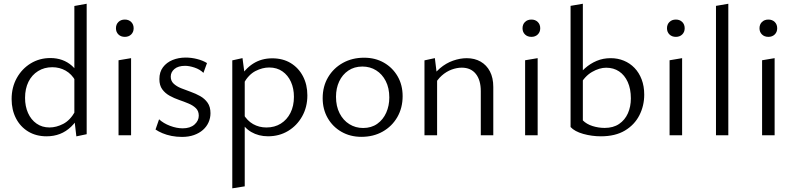

<svg xmlns="http://www.w3.org/2000/svg" viewBox="-20 -737 4336 1046"><path d="M233.8 5.6Q176.5 5.6 133.4 -20.6Q90.3 -46.9 66.8 -92.8Q43.3 -138.7 43.3 -197.3Q43.3 -261.4 71.5 -312.1Q99.8 -362.7 147.6 -391.8Q195.4 -420.8 254.5 -420.8Q289.1 -420.8 318.7 -410.2Q348.4 -399.5 372.2 -378.4Q396 -357.3 409.9 -326.2L391.3 -296.3Q370.7 -333.5 337.8 -352.1Q304.9 -370.8 264.7 -370.8Q221.3 -370.8 187.5 -349.8Q153.6 -328.8 135 -291.3Q116.5 -253.7 116.5 -203.7Q116.5 -157.9 132.7 -121.4Q148.9 -85 179 -63.8Q209.1 -42.6 249.8 -42.6Q286.7 -42.6 324.5 -62.1Q362.2 -81.6 389.3 -130L417 -112.6Q395 -73.3 367.4 -46.7Q339.8 -20.2 306.4 -7.3Q273.1 5.6 233.8 5.6ZM396 5.9 385.1 -87.3V-704.4L452.2 -716.6V-5.9Z M625.8 0V-408.7L694.1 -420.2V0ZM660.2 -536.2Q638.5 -536.2 625.1 -549.3Q611.7 -562.4 611.7 -583Q611.7 -604.1 625.1 -617.2Q638.5 -630.4 660.2 -630.4Q681.3 -630.4 694.7 -617.2Q708.1 -604.1 708.1 -583Q708.1 -562.4 694.7 -549.3Q681.3 -536.2 660.2 -536.2Z M971.6 8.9Q942.1 8.9 914.8 3.6Q887.5 -1.8 865.1 -11.3Q842.8 -20.7 827.3 -31.4L846.6 -87.1Q870.7 -64.9 906.5 -51.4Q942.3 -37.9 975.5 -37.9Q1016.2 -37.9 1039.6 -58.5Q1062.9 -79.2 1062.9 -106.8Q1062.9 -132.2 1047.4 -147.4Q1031.8 -162.7 1007.2 -173Q982.6 -183.3 955.6 -192.6Q928.7 -201.8 904.1 -215.4Q879.5 -229.1 863.9 -250.5Q848.3 -271.9 848.3 -306Q848.3 -344.7 867.9 -370.7Q887.5 -396.7 920 -410.1Q952.4 -423.4 991.6 -423.4Q1022.4 -423.4 1053.6 -415.5Q1084.9 -407.7 1107.7 -393.4L1088.3 -340Q1069 -359.1 1039.9 -368.8Q1010.8 -378.4 988.5 -378.4Q950.9 -378.4 930.6 -361.3Q910.2 -344.3 910.2 -319.4Q910.2 -296 926 -281.3Q941.7 -266.5 966.3 -256.5Q990.9 -246.6 1018.5 -236.9Q1046.1 -227.1 1070.6 -213.4Q1095.2 -199.6 1111 -177.3Q1126.7 -155 1126.7 -120.2Q1126.7 -94.1 1116.2 -70.5Q1105.7 -46.9 1085.6 -29.2Q1065.6 -11.5 1036.8 -1.3Q1008.1 8.9 971.6 8.9Z M1440.4 5.5Q1389 5.5 1348.6 -18Q1308.2 -41.5 1287.1 -87.6L1305 -116.2Q1326.3 -79.5 1358.9 -61Q1391.4 -42.5 1431.5 -42.5Q1476 -42.5 1509.7 -63.5Q1543.4 -84.5 1562.3 -122Q1581.3 -159.6 1581.3 -209.5Q1581.3 -254.8 1565.1 -290.9Q1548.9 -327 1518.7 -348.1Q1488.6 -369.3 1446.5 -369.3Q1409.6 -369.3 1371.8 -350Q1334.1 -330.6 1306.7 -281.7L1279 -301.8Q1313 -361.2 1358.7 -390.2Q1404.4 -419.3 1462.9 -419.3Q1521.2 -419.3 1564 -393.2Q1606.8 -367 1630.6 -321.4Q1654.5 -275.7 1654.5 -217.5Q1654.5 -153.6 1626.1 -103.1Q1597.7 -52.5 1549.4 -23.5Q1501.1 5.5 1440.4 5.5ZM1245.5 289V-408.1L1301.1 -420.4L1313.3 -327.9V278.2Z M1949 8.5Q1888.2 8.5 1840.4 -18.9Q1792.6 -46.2 1765.3 -93.8Q1737.9 -141.5 1737.9 -202.1Q1737.9 -266.5 1767.4 -316.2Q1796.8 -365.9 1847.9 -394.3Q1899 -422.6 1963.5 -422.6Q2024.3 -422.6 2071.5 -395.6Q2118.7 -368.5 2146.1 -321.4Q2173.5 -274.3 2173.5 -213.1Q2173.5 -149.3 2144.6 -99Q2115.6 -48.8 2065 -20.2Q2014.5 8.5 1949 8.5ZM1958.3 -39.7Q2003.3 -39.7 2035.3 -62.5Q2067.3 -85.2 2084.1 -123.1Q2100.9 -161 2100.9 -206Q2100.9 -257.6 2081.5 -295.4Q2062.2 -333.2 2029.2 -353.8Q1996.2 -374.5 1954.2 -374.5Q1910.2 -374.5 1877.7 -352.5Q1845.2 -330.5 1827.9 -293.4Q1810.5 -256.3 1810.5 -209.7Q1810.5 -158.1 1830.1 -119.8Q1849.7 -81.5 1883.3 -60.6Q1916.8 -39.7 1958.3 -39.7Z M2599.3 0V-240.3Q2599.3 -300.7 2572.2 -334.5Q2545.1 -368.4 2495.4 -368.4Q2469.1 -368.4 2440.4 -357.9Q2411.6 -347.3 2386.6 -325.1Q2361.5 -302.8 2343.4 -267.7L2319.7 -290.6Q2342.7 -336.2 2376.4 -364.7Q2410.1 -393.2 2448.3 -406.6Q2486.6 -420 2522.5 -420Q2565.9 -420 2598.5 -401.3Q2631 -382.6 2649.2 -347.7Q2667.4 -312.8 2667.4 -263.4V0ZM2292.5 0V-408.1L2349.1 -420.4L2361.3 -321.3V0Z M2840.8 0V-408.7L2909.1 -420.2V0ZM2875.2 -536.2Q2853.5 -536.2 2840.1 -549.3Q2826.7 -562.4 2826.7 -583Q2826.7 -604.1 2840.1 -617.2Q2853.5 -630.4 2875.2 -630.4Q2896.3 -630.4 2909.7 -617.2Q2923.1 -604.1 2923.1 -583Q2923.1 -562.4 2909.7 -549.3Q2896.3 -536.2 2875.2 -536.2Z M3253.6 5.6Q3204.4 5.6 3157.5 -7.5Q3110.6 -20.7 3088.4 -45L3155.3 -81.1Q3175.3 -60.8 3207.8 -50.4Q3240.3 -40.1 3274.1 -40.1Q3321 -40.1 3352.8 -61.7Q3384.6 -83.3 3400.8 -119.8Q3416.9 -156.3 3416.9 -200.9Q3416.9 -252.6 3399.9 -290.2Q3382.9 -327.9 3352.8 -348Q3322.7 -368.1 3282.3 -368.1Q3245.3 -368.1 3205.2 -344.9Q3165.1 -321.7 3138.3 -272L3114.4 -304.2Q3137.4 -338.9 3166.8 -365Q3196.2 -391.1 3231.1 -405.6Q3266 -420.1 3306.9 -420.1Q3345.5 -420.1 3378.7 -406.4Q3412 -392.7 3436.8 -366.9Q3461.6 -341.2 3475.6 -304.4Q3489.7 -267.7 3489.7 -221.3Q3489.7 -160.8 3463.3 -109Q3436.9 -57.1 3384.5 -25.7Q3332 5.6 3253.6 5.6ZM3088.4 -45V-705.1L3155.3 -716.6V-81.1Z M3627.8 0V-408.7L3696.1 -420.2V0ZM3662.2 -536.2Q3640.5 -536.2 3627.1 -549.3Q3613.7 -562.4 3613.7 -583Q3613.7 -604.1 3627.1 -617.2Q3640.5 -630.4 3662.2 -630.4Q3683.3 -630.4 3696.7 -617.2Q3710.1 -604.1 3710.1 -583Q3710.1 -562.4 3696.7 -549.3Q3683.3 -536.2 3662.2 -536.2Z M3880.6 0V-705L3947.8 -716.5V0Z M4131.8 0V-408.7L4200.1 -420.2V0ZM4166.2 -536.2Q4144.5 -536.2 4131.1 -549.3Q4117.7 -562.4 4117.7 -583Q4117.7 -604.1 4131.1 -617.2Q4144.5 -630.4 4166.2 -630.4Q4187.3 -630.4 4200.7 -617.2Q4214.1 -604.1 4214.1 -583Q4214.1 -562.4 4200.7 -549.3Q4187.3 -536.2 4166.2 -536.2Z"/></svg>

Font: Ysabeau
Style: Bold
Weight: 700
Designer: Christian Thalmann (Catharsis Fonts)
Version: Version 2.000;gftools[0.9.27.dev2+g8671c4b]